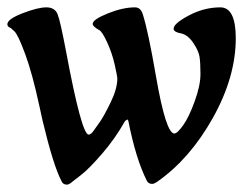

<svg xmlns="http://www.w3.org/2000/svg" viewBox="-30 -473 662 522"><path d="M399 20Q389 27 384 27Q373 27 369 18Q339 -42 319 -144Q318 -148 316 -148L310 -144Q283 -96 247.5 -55Q212 -14 190 3L168 20Q158 29 152 29Q141 29 137 19Q115 -23 86 -144L77 -185Q58 -273 38.5 -326Q19 -379 9 -388L-1 -397Q-10 -400 -10 -407Q-10 -421 31.5 -437Q73 -453 96 -453Q119 -453 126.5 -434.5Q134 -416 150 -331Q192 -107 211 -107Q217 -107 224.5 -117.5Q232 -128 242.5 -143Q253 -158 271 -195Q289 -232 289 -260Q289 -265 282 -296.5Q275 -328 261.5 -357.5Q248 -387 240 -391Q222 -401 222 -408Q222 -420 263 -436.5Q304 -453 337 -453Q352 -453 358 -435Q373 -388 394 -266Q421 -110 444 -110Q452 -110 468 -132.5Q484 -155 499.5 -198Q515 -241 515 -271.5Q515 -302 512.5 -318.5Q510 -335 495 -357Q480 -379 461 -382.5Q442 -386 442 -395Q442 -409 483.5 -431Q525 -453 569 -453Q611 -453 611 -369Q611 -264 549 -153Q487 -42 399 20Z"/></svg>

Font: Aladin
Style: Regular
Weight: 400
Designer: Angel Koziupa and Alejandro Paul
Foundry: Angel Koziupa and Alejandro Paul
Version: Version 1.000